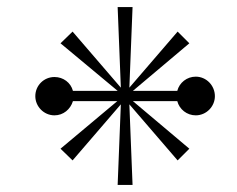

<svg xmlns="http://www.w3.org/2000/svg" viewBox="-20 -651 668 541"><path d="M531.5 -435C506.5 -435 485.5 -418 479.5 -395H354.5L513.5 -529L480.5 -562L344.5 -404L353.5 -631H311.5L320.5 -404L184.5 -562L150.5 -529L311.5 -395H185.5C179.5 -418 158.5 -434 133.5 -434C103.5 -434 79.5 -410 79.5 -380C79.5 -351 103.5 -326 133.5 -326C158.5 -326 178.5 -343 185.5 -366H310.5L150.5 -232L184.5 -199L320.5 -357L311.5 -130H353.5L344.5 -357L480.5 -199L513.5 -232L354.5 -366H479.5C485.5 -343 506.5 -326 531.5 -326C561.5 -326 585.5 -351 585.5 -380C585.5 -410 561.5 -435 531.5 -435Z"/></svg>

Font: Beautique Display Medium
Style: Bold
Weight: 900
Italic angle: -12°
Designer: Nhat-Quang Ngo
Version: Version 1.100;Glyphs 3.2.3 (3260)